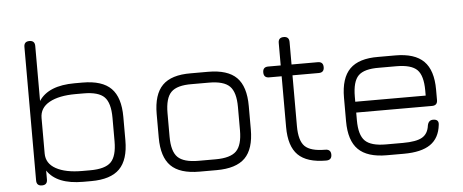

<svg xmlns="http://www.w3.org/2000/svg" viewBox="-48 -806 2212 918"><g transform="rotate(-5 1058.0 -346.5)"><path d="M145 -26Q145 0 119 0Q93 0 93 -26V-667Q93 -693 119 -693Q145 -693 145 -667V-403Q191 -473 317 -473H355Q449 -473 492 -429.5Q535 -386 535 -293V-180Q535 -87 492 -43.5Q449 0 355 0H317Q191 0 145 -69ZM317 -52H355Q427 -52 455 -80.5Q483 -109 483 -180V-293Q483 -364 455 -392.5Q427 -421 355 -421H317Q237 -421 191 -395.5Q145 -370 145 -321V-151Q145 -103 191 -77.5Q237 -52 317 -52Z M875 0Q781 0 738 -43Q695 -86 695 -179V-292Q695 -386 738 -429.5Q781 -473 875 -472H957Q1051 -472 1094 -429Q1137 -386 1137 -292V-180Q1137 -86 1094 -43Q1051 0 957 0ZM747 -179Q747 -108 775.5 -80Q804 -52 875 -52H957Q1028 -52 1056.5 -80.5Q1085 -109 1085 -180V-292Q1085 -363 1056.5 -391.5Q1028 -420 957 -420H875Q804 -421 775.5 -392.5Q747 -364 747 -292Z M1483 0Q1391 0 1348.5 -42Q1306 -84 1306 -176V-420H1246Q1220 -420 1220 -446Q1220 -472 1246 -472H1306V-580Q1306 -606 1332 -606Q1358 -606 1358 -580V-472H1484Q1510 -472 1510 -446Q1510 -420 1484 -420H1358V-176Q1358 -106 1385.5 -79Q1413 -52 1483 -52Q1510 -52 1510 -26Q1510 0 1483 0Z M1774 0Q1681 0 1637.5 -43Q1594 -86 1594 -179V-292Q1594 -386 1637.5 -429.5Q1681 -473 1774 -472H1856Q1949 -472 1992.5 -428.5Q2036 -385 2036 -292V-242Q2036 -216 2010 -216H1646V-179Q1646 -108 1674.5 -80Q1703 -52 1774 -52H1856Q1920 -52 1948.5 -68.5Q1977 -85 1982 -125Q1987 -150 2009 -150Q2038 -150 2034 -123Q2027 -60 1983.5 -30Q1940 0 1856 0ZM1774 -420Q1702 -421 1674 -393Q1646 -365 1646 -292V-268H1984V-292Q1984 -364 1956 -392Q1928 -420 1856 -420Z"/></g></svg>

Font: Jura
Style: Regular
Weight: 400
Designer: Daniel Johnson, Alexei Vanyashin
Foundry: Daniel Johnson
Version: Version 5.103